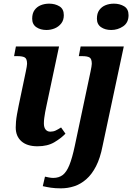

<svg xmlns="http://www.w3.org/2000/svg" viewBox="-20 -790 732 1050"><path d="M185 10Q128 10 97 -17.5Q66 -45 66 -93Q66 -107 67.5 -125Q69 -143 73 -165Q77 -187 82 -212L121 -398Q124 -411 126 -424Q128 -437 128 -441Q128 -468 116 -475.5Q104 -483 75 -483H57L67 -536H303L234 -211Q230 -193 227 -176.5Q224 -160 222 -144.5Q220 -129 220 -115Q220 -93 229.5 -81.5Q239 -70 255 -70Q271 -70 284 -76Q297 -82 314 -93L338 -59Q314 -34 277 -12Q240 10 185 10ZM234 -626Q201 -626 178.5 -641.5Q156 -657 156 -688Q156 -717 169 -735Q182 -753 203 -761.5Q224 -770 249 -770Q281 -770 305 -755.5Q329 -741 329 -707Q329 -680 315 -662Q301 -644 279.5 -635Q258 -626 234 -626ZM313 240Q282 240 258.5 236.5Q235 233 214 228L226 176Q234 178 247.5 180.5Q261 183 271 183Q302 183 323 167Q344 151 359.5 112.5Q375 74 389 8L475 -398Q478 -411 480 -424Q482 -437 482 -441Q482 -468 470 -475.5Q458 -483 429 -483H411L421 -536H657L541 8Q528 75 505 119.5Q482 164 451.5 190.5Q421 217 386 228.5Q351 240 313 240ZM588 -626Q555 -626 532.5 -641.5Q510 -657 510 -688Q510 -717 523 -735Q536 -753 557 -761.5Q578 -770 603 -770Q635 -770 659 -755.5Q683 -741 683 -707Q683 -666 653.5 -646Q624 -626 588 -626Z"/></svg>

Font: Noto Serif
Style: Italic
Weight: 400
Italic angle: -12°
Designer: Monotype Design Team
Foundry: Monotype Imaging Inc.
Version: Version 2.013